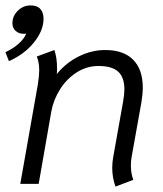

<svg xmlns="http://www.w3.org/2000/svg" viewBox="-44 -680 602 710"><path d="M371 -59Q371 -80 375 -101L411 -303Q416 -331 416 -349Q416 -394 393 -415Q370 -436 320 -436Q277 -436 240 -412.5Q203 -389 178.5 -350.5Q154 -312 146 -269L99 0H31L96 -368Q101 -401 101 -420Q101 -450 92 -471L157 -495Q167 -467 167 -427Q167 -413 166 -406Q200 -448 247.5 -471.5Q295 -495 345 -495Q413 -495 448.5 -459Q484 -423 484 -356Q484 -334 479 -302L443 -101Q440 -85 440 -68Q440 -38 449 -15L383 10Q371 -24 371 -59ZM-24 -487Q4 -500 24.5 -518Q45 -536 53 -556Q50 -555 44 -555Q26 -555 14 -565.5Q2 -576 2 -594Q2 -621 22 -640.5Q42 -660 69 -660Q93 -660 105 -647Q117 -634 117 -611Q117 -567 81.5 -523Q46 -479 -11 -454Z"/></svg>

Font: Niramit Light
Style: Italic
Weight: 300
Italic angle: -10°
Designer: Katatrad Aksorn Co.,Ltd.
Foundry: Cadson Demak Co.,Ltd.
Version: Version 1.000; ttfautohint (v1.6)